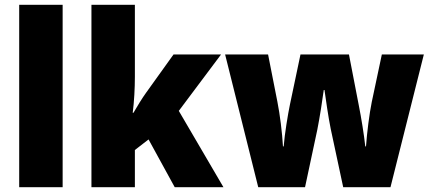

<svg xmlns="http://www.w3.org/2000/svg" viewBox="-20 -780 1795 800"><path d="M241 0V-760H60V0Z M542 -460V-760H361V0H542V-155L599 -199L708 0H911L725 -318L901 -553H703L589 -394C573 -372 551 -336 536 -310H533C539 -356 542 -413 542 -460Z M1358 -243 1410 0H1607L1746 -553H1571L1529 -355C1519 -306 1509 -227 1505 -170H1502C1497 -218 1485 -291 1475 -341L1434 -553H1232L1188 -344C1180 -306 1166 -222 1162 -170H1159C1156 -227 1146 -305 1136 -355L1097 -553H918L1056 0H1251L1302 -239C1312 -289 1324 -366 1329 -405H1332C1337 -369 1348 -292 1358 -243Z"/></svg>

Font: Noto Sans Gujarati UI SemiCondensed Black
Style: Regular
Weight: 900
Width: 4
Designer: Jelle Bosma - Monotype Design Team, Universal Thirst
Foundry: Monotype Imaging Inc.
Version: Version 2.106